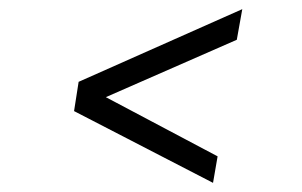

<svg xmlns="http://www.w3.org/2000/svg" viewBox="-20 -509 660 420"><path d="M498 -422 142 -266 152 -330 510 -489ZM456 -167 446 -109 142 -266 152 -328Z"/></svg>

Font: Oak Sans Light Italic
Style: Regular
Weight: 400
Italic angle: -9.5°
Foundry: Erik Kennedy, Walven
Version: Version 1.000;Glyphs 3.1.2 (3151)